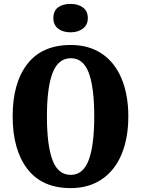

<svg xmlns="http://www.w3.org/2000/svg" viewBox="-20 -956 724 986"><path d="M45 -359Q45 -530 120.5 -627.5Q196 -725 344 -725Q437 -725 503.5 -680Q570 -635 604.5 -552Q639 -469 639 -358Q639 -247 604.5 -164Q570 -81 503 -35.5Q436 10 343 10Q196 10 120.5 -88.5Q45 -187 45 -359ZM464 -358Q464 -506 436 -581.5Q408 -657 344 -657Q279 -657 250 -581.5Q221 -506 221 -358Q221 -210 249.5 -134Q278 -58 343 -58Q407 -58 435.5 -134Q464 -210 464 -358ZM254 -863Q254 -900 278 -918Q302 -936 342 -936Q381 -936 406 -917.5Q431 -899 431 -863Q431 -828 405.5 -809Q380 -790 342 -790Q303 -790 278.5 -809Q254 -828 254 -863Z"/></svg>

Font: Noto Serif CondBlack
Style: Regular
Weight: 900
Width: 3
Designer: Monotype Design Team
Foundry: Monotype Imaging Inc.
Version: Version 1.001